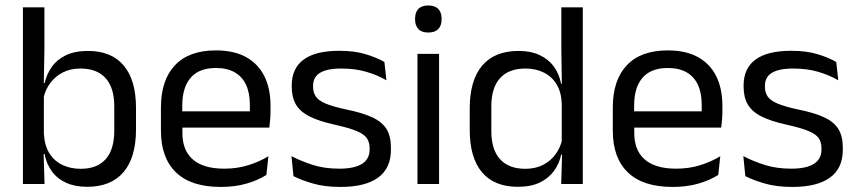

<svg xmlns="http://www.w3.org/2000/svg" viewBox="-20 -690 3214 720"><path d="M306.5 10.5Q261.5 10.5 228.2 -4.5Q195 -19.5 174.5 -47.5Q154 -75.5 147 -112.5H120L144.5 -188.5Q147 -144.5 165.2 -115.2Q183.5 -86 214 -71.5Q244.5 -57 283 -57Q344 -57 376.2 -93Q408.5 -129 408.5 -200V-291.5Q408.5 -361 376 -397Q343.5 -433 281.5 -433Q244.5 -433 216 -418.5Q187.5 -404 168.8 -379Q150 -354 143 -322L124.5 -378.5H147.5Q155 -412 174.2 -439.2Q193.5 -466.5 227 -482.8Q260.5 -499 310 -499Q398 -499 444 -444.2Q490 -389.5 490 -285.5V-204.5Q490 -99.5 443.2 -44.5Q396.5 10.5 306.5 10.5ZM66 0V-662.5H146.5V-503.5L144 -363.5L144.5 -348V-144L143.5 -118L147 0Z M808 11Q696.5 11 640 -43.5Q583.5 -98 583.5 -199.5V-286.5Q583.5 -389.5 636 -445.2Q688.5 -501 789.5 -501Q857.5 -501 903 -475.8Q948.5 -450.5 971.5 -404Q994.5 -357.5 994.5 -293V-275Q994.5 -259 993.2 -243Q992 -227 990 -211.5H915.5Q916.5 -235.5 916.8 -257Q917 -278.5 917 -296.5Q917 -341 902.8 -371.8Q888.5 -402.5 860.2 -418.8Q832 -435 789.5 -435Q726.5 -435 695 -398.5Q663.5 -362 663.5 -294V-247.5L664 -237.5V-191Q664 -160.5 673 -136Q682 -111.5 701.2 -93.8Q720.5 -76 750.2 -66.8Q780 -57.5 821 -57.5Q868.5 -57.5 909.5 -70Q950.5 -82.5 986.5 -104L979 -34Q946.5 -13.5 903.5 -1.2Q860.5 11 808 11ZM626 -211.5V-272.5H973V-211.5Z M1256.5 11Q1197.5 11 1153.5 -1.8Q1109.5 -14.5 1080.5 -29.5L1073 -104.5Q1109.5 -85.5 1153.2 -71.5Q1197 -57.5 1252.5 -57.5Q1309 -57.5 1337.5 -75.5Q1366 -93.5 1366 -129V-134.5Q1366 -157.5 1355.2 -172.5Q1344.5 -187.5 1316.5 -199Q1288.5 -210.5 1237 -222Q1175.5 -235.5 1140 -253.8Q1104.5 -272 1089.2 -299Q1074 -326 1074 -365V-369.5Q1074 -433.5 1118.5 -466.5Q1163 -499.5 1252.5 -499.5Q1310 -499.5 1352.2 -486.5Q1394.5 -473.5 1421.5 -457.5L1429 -389Q1396.5 -408 1354.5 -420.5Q1312.5 -433 1260 -433Q1222 -433 1198.5 -425.2Q1175 -417.5 1164.5 -403.2Q1154 -389 1154 -369V-365Q1154 -343 1164.5 -327.8Q1175 -312.5 1202.2 -301.2Q1229.5 -290 1278 -279.5Q1340.5 -267 1377.2 -249.5Q1414 -232 1430 -205.2Q1446 -178.5 1446 -136.5V-128Q1446 -59 1398 -24Q1350 11 1256.5 11Z M1545.5 0V-488H1626.5V0ZM1586 -568Q1561 -568 1548.8 -581.2Q1536.5 -594.5 1536.5 -617.5V-620Q1536.5 -643.5 1548.8 -656.5Q1561 -669.5 1586 -669.5Q1611 -669.5 1623.5 -656.5Q1636 -643.5 1636 -620V-617.5Q1636 -594 1623.5 -581Q1611 -568 1586 -568Z M1921.5 10.5Q1833.5 10.5 1787.5 -44Q1741.5 -98.5 1741.5 -203V-283.5Q1741.5 -388.5 1788 -443.8Q1834.5 -499 1925 -499Q1970 -499 2003 -483.8Q2036 -468.5 2056.5 -441Q2077 -413.5 2084 -376H2110.5L2086.5 -301.5Q2085 -344.5 2067.2 -373.8Q2049.5 -403 2019.2 -418Q1989 -433 1950 -433Q1888 -433 1855.2 -397Q1822.5 -361 1822.5 -291V-198Q1822.5 -129 1855.2 -93Q1888 -57 1950 -57Q1987 -57 2015.5 -71.2Q2044 -85.5 2062.8 -110.8Q2081.5 -136 2088.5 -168L2108.5 -110H2084.5Q2077.5 -77 2057.8 -49.5Q2038 -22 2004.8 -5.8Q1971.5 10.5 1921.5 10.5ZM2084.5 0 2088 -118 2086.5 -144V-348L2087 -365L2085 -503.5V-662.5H2165.5V0Z M2502.5 11Q2391 11 2334.5 -43.5Q2278 -98 2278 -199.5V-286.5Q2278 -389.5 2330.5 -445.2Q2383 -501 2484 -501Q2552 -501 2597.5 -475.8Q2643 -450.5 2666 -404Q2689 -357.5 2689 -293V-275Q2689 -259 2687.8 -243Q2686.5 -227 2684.5 -211.5H2610Q2611 -235.5 2611.2 -257Q2611.5 -278.5 2611.5 -296.5Q2611.5 -341 2597.2 -371.8Q2583 -402.5 2554.8 -418.8Q2526.5 -435 2484 -435Q2421 -435 2389.5 -398.5Q2358 -362 2358 -294V-247.5L2358.5 -237.5V-191Q2358.5 -160.5 2367.5 -136Q2376.5 -111.5 2395.8 -93.8Q2415 -76 2444.8 -66.8Q2474.5 -57.5 2515.5 -57.5Q2563 -57.5 2604 -70Q2645 -82.5 2681 -104L2673.5 -34Q2641 -13.5 2598 -1.2Q2555 11 2502.5 11ZM2320.5 -211.5V-272.5H2667.5V-211.5Z M2951 11Q2892 11 2848 -1.8Q2804 -14.5 2775 -29.5L2767.5 -104.5Q2804 -85.5 2847.8 -71.5Q2891.5 -57.5 2947 -57.5Q3003.5 -57.5 3032 -75.5Q3060.5 -93.5 3060.5 -129V-134.5Q3060.5 -157.5 3049.8 -172.5Q3039 -187.5 3011 -199Q2983 -210.5 2931.5 -222Q2870 -235.5 2834.5 -253.8Q2799 -272 2783.8 -299Q2768.5 -326 2768.5 -365V-369.5Q2768.5 -433.5 2813 -466.5Q2857.5 -499.5 2947 -499.5Q3004.5 -499.5 3046.8 -486.5Q3089 -473.5 3116 -457.5L3123.5 -389Q3091 -408 3049 -420.5Q3007 -433 2954.5 -433Q2916.5 -433 2893 -425.2Q2869.5 -417.5 2859 -403.2Q2848.5 -389 2848.5 -369V-365Q2848.5 -343 2859 -327.8Q2869.5 -312.5 2896.8 -301.2Q2924 -290 2972.5 -279.5Q3035 -267 3071.8 -249.5Q3108.5 -232 3124.5 -205.2Q3140.5 -178.5 3140.5 -136.5V-128Q3140.5 -59 3092.5 -24Q3044.5 11 2951 11Z"/></svg>

Font: Anek Tamil
Style: Regular
Weight: 400
Designer: Aadarsh Rajan (Tamil), Yesha Goshar (Latin)
Foundry: Ek Type
Version: Version 1.003